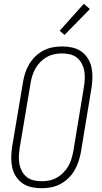

<svg xmlns="http://www.w3.org/2000/svg" viewBox="-20 -989 540 1017"><path d="M199 8Q172 8 145.5 2Q119 -4 98.5 -18.5Q78 -33 64 -55Q50 -77 44.5 -102.5Q39 -128 39.5 -155.5Q40 -183 44 -210L102 -555Q106 -580 114 -604Q122 -628 135.5 -650.5Q149 -673 168.5 -691.5Q188 -710 211.5 -722Q235 -734 260 -738.5Q285 -743 310 -743Q337 -743 363.5 -737Q390 -731 410.5 -716.5Q431 -702 445 -680Q459 -658 464.5 -632.5Q470 -607 469.5 -579.5Q469 -552 465 -525L408 -180Q403 -155 395 -131Q387 -107 373.5 -84.5Q360 -62 340.5 -43.5Q321 -25 297.5 -13Q274 -1 249 3.5Q224 8 199 8ZM201 -29Q221 -29 241 -33Q261 -37 280 -47.5Q299 -58 314.5 -73.5Q330 -89 341 -107.5Q352 -126 358 -146Q364 -166 368 -186L425 -531Q428 -552 429 -573.5Q430 -595 426 -615.5Q422 -636 412.5 -653.5Q403 -671 387.5 -683.5Q372 -696 351.5 -701Q331 -706 309 -706Q289 -706 268.5 -702Q248 -698 229 -687.5Q210 -677 194.5 -661.5Q179 -646 168.5 -627.5Q158 -609 151.5 -589Q145 -569 142 -549L84 -204Q81 -183 80 -161.5Q79 -140 83 -119.5Q87 -99 96.5 -81.5Q106 -64 121.5 -51.5Q137 -39 158 -34Q179 -29 201 -29ZM322 -804 296 -826 424 -969 456 -941Z"/></svg>

Font: Iosevka Curly Slab Extralight
Style: Italic
Weight: 200
Italic angle: -9°
Monospace: yes
Designer: Belleve Invis
Foundry: Belleve Invis
Version: Version 22.1.2; ttfautohint (v1.8.4)